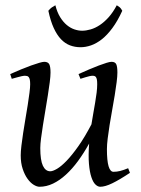

<svg xmlns="http://www.w3.org/2000/svg" viewBox="-20 -693 539 733"><path d="M476.1 -33.2Q436.5 -6.8 408.9 6.6Q381.3 20 362.8 20Q353.5 20 344.5 11.5Q335.4 2.9 328.9 -16.6Q322.3 -36.1 319.6 -67.6Q316.9 -99.1 320.3 -145Q300.3 -108.9 278.1 -78.6Q255.9 -48.3 231.9 -26.4Q208 -4.4 182.6 7.8Q157.2 20 130.9 20Q121.1 20 108.6 12.5Q96.2 4.9 85.2 -10.3Q74.2 -25.4 66.7 -47.9Q59.1 -70.3 59.1 -100.1Q59.1 -114.7 61.8 -137.2Q64.5 -159.7 68.4 -185.5Q72.3 -211.4 77.1 -239.3Q82 -267.1 85.9 -292.5Q89.8 -317.9 92.5 -338.6Q95.2 -359.4 95.2 -371.1Q95.2 -382.3 93.8 -388.9Q92.3 -395.5 89.6 -398.7Q86.9 -401.9 83.3 -402.8Q79.6 -403.8 75.2 -403.8Q70.8 -403.8 62.5 -402.1Q54.2 -400.4 45.9 -397.9Q36.1 -395.5 24.9 -392.1L19 -410.2Q39.6 -419.4 60.3 -428Q81.1 -436.5 98.6 -442.9Q116.2 -449.2 129.6 -453.1Q143.1 -457 148.9 -457Q163.1 -457 168 -447.8Q172.9 -438.5 172.9 -416Q172.9 -401.9 169.9 -378.9Q167 -356 162.6 -328.6Q158.2 -301.3 153.3 -272Q148.4 -242.7 144 -215.3Q139.6 -188 136.7 -165Q133.8 -142.1 133.8 -127.9Q133.8 -81.1 143.8 -60.1Q153.8 -39.1 171.9 -39.1Q181.6 -39.1 197.8 -48.6Q213.9 -58.1 234.4 -79.3Q254.9 -100.6 279.1 -134.8Q303.2 -168.9 329.1 -218.3Q332.5 -239.3 336.2 -260.5Q339.8 -281.7 343.3 -301.5Q346.7 -321.3 348.9 -339.1Q351.1 -356.9 351.1 -371.1Q351.1 -382.3 349.9 -388.9Q348.6 -395.5 346.2 -398.7Q343.8 -401.9 340.6 -402.8Q337.4 -403.8 333 -403.8Q328.6 -403.8 321 -402.1Q313.5 -400.4 305.7 -397.9Q296.9 -395.5 287.1 -392.1L279.8 -410.2Q300.3 -419.4 320.3 -428Q340.3 -436.5 357.2 -442.9Q374 -449.2 386.7 -453.1Q399.4 -457 405.8 -457Q419.4 -457 423.8 -447.8Q428.2 -438.5 428.2 -416Q428.2 -401.9 425.3 -379.2Q422.4 -356.4 418 -329.3Q413.6 -302.2 408.2 -272.7Q402.8 -243.2 398.4 -215.6Q394 -188 391.1 -164.1Q388.2 -140.1 388.2 -124Q388.2 -79.6 394.5 -58.3Q400.9 -37.1 413.1 -37.1Q425.8 -37.1 438.7 -40.3Q451.7 -43.5 469.2 -50.8ZM446.8 -651.9Q428.7 -612.3 408.9 -585.7Q389.2 -559.1 368.7 -543Q348.1 -526.9 327.6 -519.8Q307.1 -512.7 287.6 -512.7Q266.1 -512.7 247.3 -519.8Q228.5 -526.9 212.9 -543.2Q197.3 -559.6 185.1 -586.2Q172.9 -612.8 164.6 -651.9Q171.4 -660.2 177.7 -664.6Q184.1 -668.9 191.4 -672.9Q198.2 -646 209.7 -627.4Q221.2 -608.9 235.1 -597.4Q249 -585.9 264.2 -580.8Q279.3 -575.7 293.5 -575.7Q308.6 -575.7 326.2 -580.8Q343.8 -585.9 361.1 -597.4Q378.4 -608.9 395 -627.4Q411.6 -646 425.8 -672.9Q432.6 -668.9 437.3 -665Q441.9 -661.1 446.8 -651.9Z"/></svg>

Font: Gentium Plus
Style: Italic
Weight: 400
Italic angle: -8°
Designer: J. Victor Gaultney, Annie Olsen, Iska Routamaa
Foundry: SIL International
Version: Version 1.510